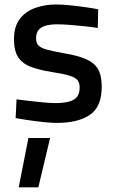

<svg xmlns="http://www.w3.org/2000/svg" viewBox="-20 -530 508 845"><path d="M62.4 294.6 105 77.4H200.4L148.7 294.6ZM230.8 10.9Q206 10.9 172.9 7.4Q139.7 4 106.7 -0.9Q73.7 -5.9 48.8 -10.1L52.8 -92.7Q78.4 -89.7 110.5 -85.7Q142.7 -81.7 173.3 -79Q203.9 -76.3 221.9 -76.3Q259.5 -76.3 283.5 -82.7Q307.5 -89.1 319 -103.9Q330.5 -118.7 330.5 -144.8Q330.5 -165.1 321.2 -177Q311.9 -189 285.6 -197.1Q259.3 -205.3 208.1 -213Q152.6 -222 115.4 -236.1Q78.2 -250.1 59.9 -278.3Q41.6 -306.4 41.6 -358.1Q41.6 -414.2 67.9 -447.6Q94.2 -481 136.5 -495.6Q178.9 -510.3 226.4 -510.3Q253.8 -510.3 287.6 -506.8Q321.5 -503.4 355 -498.6Q388.4 -493.9 412.2 -489L410.2 -407Q385.7 -411 352.5 -414.5Q319.4 -418 287.3 -420.5Q255.2 -423 232.7 -423Q202.5 -423 181.6 -417.2Q160.6 -411.4 149.7 -398.1Q138.8 -384.7 138.8 -360.7Q138.8 -342.2 148.4 -331Q158.1 -319.7 184.7 -312.1Q211.3 -304.6 261.4 -295.6Q322.4 -285.6 358.9 -269.6Q395.5 -253.5 411.6 -225.4Q427.7 -197.3 427.7 -147.8Q427.7 -59.8 375.3 -24.4Q322.9 10.9 230.8 10.9Z"/></svg>

Font: Titillium Web SemiBold
Style: Regular
Weight: 600
Designer: Mohamed Gaber, Accademia di Belle Arti di Urbino
Foundry: Kief Type Foundry, Accademia di Belle Arti di Urbino
Version: Version 3.000; ttfautohint (v1.8.4)